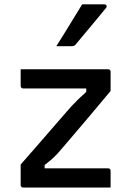

<svg xmlns="http://www.w3.org/2000/svg" viewBox="-20 -843 590 863"><path d="M72.9 -531.8H465.9Q470.1 -531.8 472.1 -530.3Q474.1 -528.8 475.6 -526.8Q477.1 -524.8 477.1 -520.8V-434.1Q450.4 -402.3 424.9 -371.7Q399.4 -341.2 374.9 -312.2Q350.4 -283.3 327.1 -256Q303.8 -228.6 281.9 -202.9Q259.9 -177.1 238.8 -152.9Q222.3 -135.6 208.8 -123.9Q195.3 -112.2 180.6 -101.2V-86.4Q202.2 -86.4 224.2 -86.4Q246.3 -86.4 267.9 -86.4H466.1Q471.1 -86.4 474.1 -83.4Q477.1 -80.4 477.1 -75.4Q477.1 -56.6 477.1 -37.7Q477.1 -18.9 477.1 0H84Q80.9 0 78.4 -1.5Q75.9 -3 74.4 -5Q72.9 -7 72.9 -11V-103.5Q116.3 -152.6 155.2 -197.6Q194.2 -242.6 229.9 -283.8Q265.6 -324.9 299.2 -363.3Q316.7 -382.1 333.1 -398.1Q349.4 -414.1 367.7 -430.1V-445.4Q340.1 -445.4 313 -445.4Q285.9 -445.4 258.3 -445.4H83.9Q80.9 -445.4 78.4 -446.9Q75.9 -448.4 74.4 -450.9Q72.9 -453.4 72.9 -456.4Q72.9 -475.2 72.9 -494.1Q72.9 -513 72.9 -531.8ZM349.3 -823.4Q378.7 -823.4 400.5 -823.4Q422.2 -823.4 449.5 -823.4Q456.7 -823.4 458.8 -817.8Q460.9 -812.2 455.9 -806.6Q432.1 -777.5 411.7 -752.8Q391.3 -728.2 370 -702.9Q348.6 -677.6 320.4 -643.4Q318.4 -640.4 313.9 -637.9Q309.4 -635.4 303.4 -635.4Q284.2 -635.4 267.4 -635.4Q250.6 -635.4 233.3 -635.4Q252.5 -665.8 271.8 -697.1Q291 -728.4 310.6 -760.2Q330.1 -792 349.3 -823.4Z"/></svg>

Font: Recursive Sans Linear Light
Style: Regular
Weight: 300
Version: Version 1.085